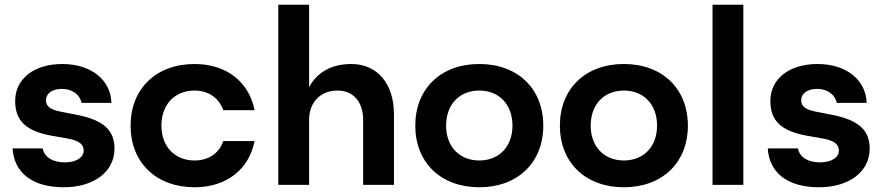

<svg xmlns="http://www.w3.org/2000/svg" viewBox="-20 -780 3722 810"><path d="M243 -510C124 -510 44 -448 44 -354C44 -271 89 -228 195 -208L269 -195C314 -186 333 -171 333 -145C333 -115 301 -95 253 -95C208 -95 168 -113 160 -154H33C39 -54 113 10 249 10C377 10 463 -56 463 -153C463 -231 416 -273 307 -295L231 -310C192 -318 174 -332 174 -357C174 -386 201 -405 241 -405C280 -405 316 -385 324 -346H450C448 -441 366 -510 243 -510Z M1054 -185H922C905 -134 860 -103 801 -103C717 -103 661 -162 661 -250C661 -339 717 -398 801 -398C860 -398 904 -366 922 -315H1054C1031 -434 936 -510 801 -510C639 -510 531 -406 531 -250C531 -94 639 10 801 10C936 10 1031 -66 1054 -185Z M1154 0H1284V-275C1284 -348 1332 -398 1404 -398C1472 -398 1512 -348 1512 -275V0H1642V-298C1642 -426 1573 -510 1462 -510C1380 -510 1318 -476 1284 -412V-760H1154Z M2002 -510C1840 -510 1732 -406 1732 -250C1732 -94 1840 10 2002 10C2164 10 2272 -94 2272 -250C2272 -406 2164 -510 2002 -510ZM2002 -103C1918 -103 1862 -162 1862 -250C1862 -339 1918 -398 2002 -398C2086 -398 2142 -339 2142 -250C2142 -162 2086 -103 2002 -103Z M2612 -510C2450 -510 2342 -406 2342 -250C2342 -94 2450 10 2612 10C2774 10 2882 -94 2882 -250C2882 -406 2774 -510 2612 -510ZM2612 -103C2528 -103 2472 -162 2472 -250C2472 -339 2528 -398 2612 -398C2696 -398 2752 -339 2752 -250C2752 -162 2696 -103 2612 -103Z M2986 -760V0H3116V-760Z M3429 -510C3310 -510 3230 -448 3230 -354C3230 -271 3275 -228 3381 -208L3455 -195C3500 -186 3519 -171 3519 -145C3519 -115 3487 -95 3439 -95C3394 -95 3354 -113 3346 -154H3219C3225 -54 3299 10 3435 10C3563 10 3649 -56 3649 -153C3649 -231 3602 -273 3493 -295L3417 -310C3378 -318 3360 -332 3360 -357C3360 -386 3387 -405 3427 -405C3466 -405 3502 -385 3510 -346H3636C3634 -441 3552 -510 3429 -510Z"/></svg>

Font: Goli SemiBold
Style: Regular
Weight: 600
Designer: jaikishan Patel
Foundry: MagicType
Version: Version 1.000;Glyphs 3.2 (3242)